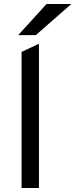

<svg xmlns="http://www.w3.org/2000/svg" viewBox="-20 -941 377 961"><path d="M88 0V-681L175 -722V0ZM71 -765 213 -921H337L159 -765Z"/></svg>

Font: Overpass
Style: Regular
Weight: 400
Designer: Delve Withrington, Dave Bailey, Thomas Jockin
Foundry: Delve Fonts LLC
Version: Version 4.000